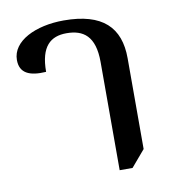

<svg xmlns="http://www.w3.org/2000/svg" viewBox="-68 -621 638 690"><g transform="rotate(-10 250.5 -276.5)"><path d="M314 6H361L412 -54V-385C412 -498 351 -559 209 -559C106 -559 19 -517 19 -448C19 -400 54 -384 115 -388C115 -481 153 -512 211 -512C272 -512 314 -484 314 -389Z"/></g></svg>

Font: Noto Serif Thai Medium
Style: Regular
Weight: 500
Designer: Monotype Design Team
Foundry: Monotype Imaging Inc.
Version: Version 1.901;PS 001.901;hotconv 1.0.88;makeotf.lib2.5.64775